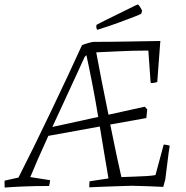

<svg xmlns="http://www.w3.org/2000/svg" viewBox="-34 -834 837 862"><path d="M-13 8Q-13 3 -13.5 -6.5Q-14 -16 -13 -23L49 -37Q79 -96 117 -173Q155 -250 194.5 -333Q234 -416 270.5 -493.5Q307 -571 334 -631Q342 -635 361 -640.5Q380 -646 386 -646Q458 -646 536 -647.5Q614 -649 686 -650L685 -639L672 -466Q659 -461 644 -461L642 -466L632 -607Q592 -607 557 -606Q522 -605 484 -603Q446 -601 398 -599Q408 -545 422.5 -470.5Q437 -396 453 -319L616 -355L627 -343L623 -304L461 -275Q476 -200 489.5 -136.5Q503 -73 511 -39Q538 -40 568 -41Q598 -42 623.5 -43.5Q649 -45 664 -48L701 -185Q717 -184 728 -180L723 -147L708 -28L699 5Q661 3 628 2Q595 1 557 0Q518 1 479 2.5Q440 4 410 5Q380 6 367 7Q367 2 367 -5Q367 -12 368 -20L453 -33Q445 -79 435 -139.5Q425 -200 414 -266L183 -224Q157 -167 135.5 -118Q114 -69 102 -39L191 -25Q190 -11 186 1Q124 1 75 3Q26 5 -13 8ZM345 -576Q329 -541 305.5 -490Q282 -439 255 -380.5Q228 -322 201 -264L407 -309Q395 -382 381 -454.5Q367 -527 354 -586Q352 -584 349 -581.5Q346 -579 345 -576ZM402 -700Q398 -709 398 -716L400 -723L435 -741L573 -809L585 -814Q593 -809 604 -786L600 -772Q597 -770 568 -758.5Q539 -747 495 -731Q451 -715 402 -700Z"/></svg>

Font: Labrada Lght
Style: Italic
Weight: 300
Italic angle: -7°
Designer: Mercedes Jáuregui
Foundry: Omnibus-Type Team
Version: Version 1.000; ttfautohint (v1.8.4.7-5d5b)